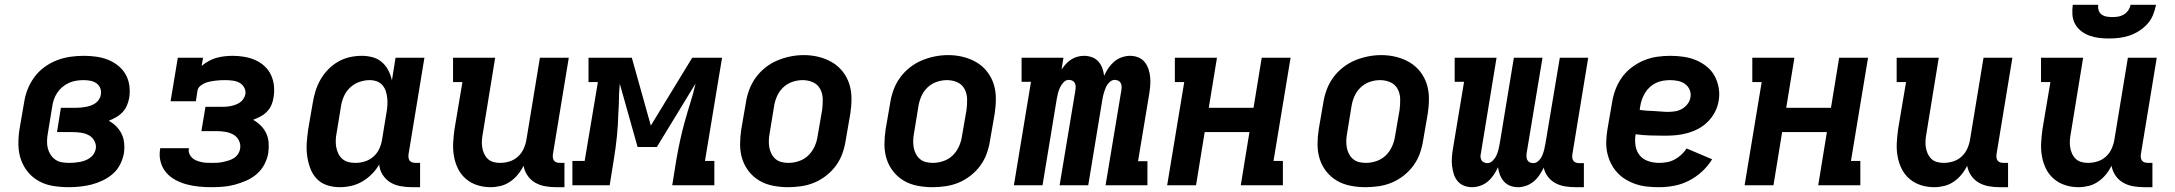

<svg xmlns="http://www.w3.org/2000/svg" viewBox="-20 -770 9040 798"><path d="M266 8Q233 8 201.5 3Q170 -2 143 -16.5Q116 -31 96.5 -54.5Q77 -78 67 -107Q57 -136 56.5 -168.5Q56 -201 61 -233L80 -343Q84 -371 94.5 -398Q105 -425 122.5 -449Q140 -473 164.5 -491Q189 -509 216.5 -519.5Q244 -530 272 -534Q300 -538 328 -538Q354 -538 379.5 -534.5Q405 -531 428 -522Q451 -513 470.5 -497.5Q490 -482 502 -461Q514 -440 517.5 -414.5Q521 -389 517 -363Q514 -347 507.5 -331.5Q501 -316 489 -303.5Q477 -291 462 -282.5Q447 -274 432 -268Q449 -259 463 -245Q477 -231 485.5 -213.5Q494 -196 496 -175Q498 -154 495 -133Q491 -110 479.5 -87Q468 -64 449 -47.5Q430 -31 407 -20Q384 -9 360.5 -3Q337 3 313 5.5Q289 8 266 8ZM268 -93Q279 -93 290 -94Q301 -95 312 -97Q323 -99 333.5 -103Q344 -107 353.5 -113.5Q363 -120 369.5 -130Q376 -140 378 -151Q381 -168 372.5 -184Q364 -200 349 -208Q334 -216 316 -218.5Q298 -221 280 -221H217L233 -322H297Q307 -322 317 -323Q327 -324 337.5 -326Q348 -328 358 -331.5Q368 -335 377 -341.5Q386 -348 392 -357.5Q398 -367 399 -377Q402 -391 396.5 -404Q391 -417 380 -424.5Q369 -432 355 -434.5Q341 -437 327 -437Q312 -437 296.5 -434.5Q281 -432 266.5 -425.5Q252 -419 239.5 -408.5Q227 -398 218 -384.5Q209 -371 204 -356.5Q199 -342 197 -327L179 -217Q176 -201 175.5 -185Q175 -169 178.5 -154.5Q182 -140 190 -127.5Q198 -115 210 -106.5Q222 -98 237.5 -95.5Q253 -93 268 -93Z M859 8Q833 8 807 5.5Q781 3 756.5 -3.5Q732 -10 709.5 -22Q687 -34 671 -52.5Q655 -71 648 -96Q641 -121 645 -147Q645 -149 645.5 -150.5Q646 -152 646 -154H765Q765 -153 765 -152.5Q765 -152 765 -151Q763 -141 767 -131Q771 -121 778.5 -114Q786 -107 796 -103Q806 -99 816.5 -96.5Q827 -94 837.5 -93.5Q848 -93 859 -93Q871 -93 882.5 -93.5Q894 -94 905.5 -96.5Q917 -99 929 -102.5Q941 -106 951.5 -112.5Q962 -119 969 -129.5Q976 -140 978 -152Q981 -170 973 -186Q965 -202 950 -210.5Q935 -219 917 -222Q899 -225 881 -225H817L834 -326H898Q908 -326 918 -326.5Q928 -327 938 -329Q948 -331 958 -334.5Q968 -338 977 -344Q986 -350 992 -359.5Q998 -369 1000 -379Q1002 -394 994.5 -407Q987 -420 974.5 -426.5Q962 -433 946.5 -435Q931 -437 916 -437Q905 -437 894.5 -436.5Q884 -436 873.5 -434.5Q863 -433 852.5 -431Q842 -429 831.5 -424.5Q821 -420 812 -412.5Q803 -405 801 -394L794 -349H689L719 -530H824L818 -496Q831 -507 847 -516Q863 -525 879.5 -529.5Q896 -534 913 -536Q930 -538 947 -538Q971 -538 995 -534Q1019 -530 1040.5 -520.5Q1062 -511 1079 -495.5Q1096 -480 1106 -459Q1116 -438 1118.5 -414Q1121 -390 1117 -366Q1115 -350 1108.5 -334.5Q1102 -319 1090 -306.5Q1078 -294 1063 -286Q1048 -278 1032 -272Q1050 -262 1064 -248Q1078 -234 1086.5 -216Q1095 -198 1096.5 -176.5Q1098 -155 1095 -134Q1091 -110 1079 -87Q1067 -64 1047.5 -47Q1028 -30 1004 -19.5Q980 -9 956 -2.5Q932 4 907.5 6Q883 8 859 8Z M1392 8Q1364 8 1338.5 -0.5Q1313 -9 1295.5 -28Q1278 -47 1269 -72Q1260 -97 1256.5 -123.5Q1253 -150 1255 -177.5Q1257 -205 1261 -233L1280 -343Q1284 -368 1291.5 -392Q1299 -416 1312 -439Q1325 -462 1344 -481.5Q1363 -501 1386 -514Q1409 -527 1434 -532.5Q1459 -538 1484 -538Q1507 -538 1529 -532Q1551 -526 1567.5 -511.5Q1584 -497 1594 -477.5Q1604 -458 1609 -436L1624 -530H1744L1678 -129Q1677 -121 1678 -114Q1679 -107 1683 -102Q1687 -97 1693.5 -95Q1700 -93 1708 -93H1726V8H1691Q1667 8 1643.5 3.5Q1620 -1 1601.5 -12.5Q1583 -24 1570.5 -43.5Q1558 -63 1556 -86Q1543 -64 1525 -46Q1507 -28 1485.5 -15.5Q1464 -3 1440 2.5Q1416 8 1392 8ZM1457 -93Q1477 -93 1496.5 -99Q1516 -105 1532 -119Q1548 -133 1556.5 -152Q1565 -171 1568 -190L1586 -300Q1589 -316 1590 -331.5Q1591 -347 1589.5 -362Q1588 -377 1583.5 -391Q1579 -405 1569.5 -416Q1560 -427 1546 -432Q1532 -437 1517 -437Q1495 -437 1473.5 -429.5Q1452 -422 1435 -406Q1418 -390 1409 -369Q1400 -348 1397 -327L1379 -217Q1376 -202 1375.5 -187Q1375 -172 1377.5 -158Q1380 -144 1386.5 -131Q1393 -118 1403.5 -109Q1414 -100 1428 -96.5Q1442 -93 1457 -93Z M2019 8Q1990 8 1963.5 -0.5Q1937 -9 1916.5 -26.5Q1896 -44 1884 -68Q1872 -92 1867 -119.5Q1862 -147 1863.5 -175.5Q1865 -204 1869 -233L1902 -429H1863V-530H2038L1987 -217Q1984 -202 1983 -187.5Q1982 -173 1984 -159Q1986 -145 1991.5 -132.5Q1997 -120 2006.5 -110.5Q2016 -101 2029.5 -97Q2043 -93 2058 -93Q2078 -93 2097.5 -99Q2117 -105 2132.5 -119Q2148 -133 2156.5 -152Q2165 -171 2168 -190L2224 -530H2344L2278 -129Q2277 -121 2278 -114Q2279 -107 2283 -102Q2287 -97 2293.5 -95Q2300 -93 2308 -93H2326V8H2291Q2268 8 2245.5 4Q2223 0 2204 -11Q2185 -22 2172.5 -40.5Q2160 -59 2156 -81Q2146 -61 2132 -44Q2118 -27 2099.5 -14.5Q2081 -2 2060 3Q2039 8 2019 8Z M2359 0V-101H2410L2465 -429H2426V-530H2606L2685 -248L2857 -530H2981L2910 -101H2949V0H2774L2791 -106Q2798 -146 2806.5 -185.5Q2815 -225 2826 -264.5Q2837 -304 2849.5 -343.5Q2862 -383 2871 -423L2710 -159H2630L2556 -422Q2554 -401 2553 -379Q2552 -357 2552 -336L2550 -300Q2549 -252 2544 -203Q2539 -154 2531 -106L2514 0Z M3255 8Q3224 8 3193 2Q3162 -4 3136.5 -19Q3111 -34 3092.5 -57.5Q3074 -81 3065 -109.5Q3056 -138 3056 -169.5Q3056 -201 3061 -233L3080 -343Q3084 -370 3094 -397Q3104 -424 3121 -447.5Q3138 -471 3161.5 -489.5Q3185 -508 3211.5 -519Q3238 -530 3265.5 -535.5Q3293 -541 3321 -541Q3353 -541 3383 -533.5Q3413 -526 3438.5 -511Q3464 -496 3482.5 -472.5Q3501 -449 3510 -420.5Q3519 -392 3519 -360.5Q3519 -329 3514 -297L3495 -187Q3491 -160 3481.5 -133Q3472 -106 3455 -82.5Q3438 -59 3414.5 -40.5Q3391 -22 3364.5 -11Q3338 0 3310 4Q3282 8 3255 8ZM3257 -93Q3279 -93 3301 -100.5Q3323 -108 3339.5 -124Q3356 -140 3365.5 -161Q3375 -182 3378 -203L3397 -313Q3400 -336 3399.5 -358.5Q3399 -381 3389 -400Q3379 -419 3359 -428Q3339 -437 3316 -437Q3294 -437 3272.5 -429.5Q3251 -422 3234.5 -406Q3218 -390 3209 -369Q3200 -348 3197 -327L3179 -217Q3176 -202 3175.5 -187Q3175 -172 3177.5 -157.5Q3180 -143 3186.5 -130.5Q3193 -118 3203.5 -109Q3214 -100 3228 -96.5Q3242 -93 3257 -93Z M3855 8Q3824 8 3793 2Q3762 -4 3736.5 -19Q3711 -34 3692.5 -57.5Q3674 -81 3665 -109.5Q3656 -138 3656 -169.5Q3656 -201 3661 -233L3680 -343Q3684 -370 3694 -397Q3704 -424 3721 -447.5Q3738 -471 3761.5 -489.5Q3785 -508 3811.5 -519Q3838 -530 3865.5 -535.5Q3893 -541 3921 -541Q3953 -541 3983 -533.5Q4013 -526 4038.5 -511Q4064 -496 4082.5 -472.5Q4101 -449 4110 -420.5Q4119 -392 4119 -360.5Q4119 -329 4114 -297L4095 -187Q4091 -160 4081.5 -133Q4072 -106 4055 -82.5Q4038 -59 4014.5 -40.5Q3991 -22 3964.5 -11Q3938 0 3910 4Q3882 8 3855 8ZM3857 -93Q3879 -93 3901 -100.5Q3923 -108 3939.5 -124Q3956 -140 3965.5 -161Q3975 -182 3978 -203L3997 -313Q4000 -336 3999.5 -358.5Q3999 -381 3989 -400Q3979 -419 3959 -428Q3939 -437 3916 -437Q3894 -437 3872.5 -429.5Q3851 -422 3834.5 -406Q3818 -390 3809 -369Q3800 -348 3797 -327L3779 -217Q3776 -202 3775.5 -187Q3775 -172 3777.5 -157.5Q3780 -143 3786.5 -130.5Q3793 -118 3803.5 -109Q3814 -100 3828 -96.5Q3842 -93 3857 -93Z M4194 0 4265 -430H4226V-530H4400L4392 -481Q4400 -493 4410 -504Q4420 -515 4432.5 -523Q4445 -531 4459 -534.5Q4473 -538 4486 -538Q4503 -538 4519 -532Q4535 -526 4545.5 -514Q4556 -502 4561.5 -486.5Q4567 -471 4569 -455Q4576 -471 4586.5 -486.5Q4597 -502 4611 -514Q4625 -526 4642.5 -532Q4660 -538 4677 -538Q4695 -538 4711 -531.5Q4727 -525 4737.5 -512Q4748 -499 4753.5 -482.5Q4759 -466 4760.5 -448.5Q4762 -431 4760.5 -413Q4759 -395 4756 -377L4710 -100H4749V0H4575L4641 -397Q4642 -405 4641.5 -412.5Q4641 -420 4637.5 -426Q4634 -432 4627 -435Q4620 -438 4613 -438Q4601 -438 4591 -428Q4581 -418 4576 -406Q4571 -394 4567.5 -382Q4564 -370 4562 -358L4503 0H4384L4450 -397Q4451 -405 4450.5 -412.5Q4450 -420 4446.5 -426Q4443 -432 4436.5 -435Q4430 -438 4422 -438Q4410 -438 4400.5 -428Q4391 -418 4385.5 -406Q4380 -394 4377 -382Q4374 -370 4372 -358L4313 0Z M4831 0 4902 -429H4863V-530H5038L5004 -322H5190L5224 -530H5344L5273 -101H5312V0H5137L5173 -221H4987L4951 0Z M5655 8Q5624 8 5593 2Q5562 -4 5536.5 -19Q5511 -34 5492.5 -57.5Q5474 -81 5465 -109.5Q5456 -138 5456 -169.5Q5456 -201 5461 -233L5480 -343Q5484 -370 5494 -397Q5504 -424 5521 -447.5Q5538 -471 5561.5 -489.5Q5585 -508 5611.5 -519Q5638 -530 5665.5 -535.5Q5693 -541 5721 -541Q5753 -541 5783 -533.5Q5813 -526 5838.5 -511Q5864 -496 5882.5 -472.5Q5901 -449 5910 -420.5Q5919 -392 5919 -360.5Q5919 -329 5914 -297L5895 -187Q5891 -160 5881.5 -133Q5872 -106 5855 -82.5Q5838 -59 5814.5 -40.5Q5791 -22 5764.5 -11Q5738 0 5710 4Q5682 8 5655 8ZM5657 -93Q5679 -93 5701 -100.5Q5723 -108 5739.5 -124Q5756 -140 5765.5 -161Q5775 -182 5778 -203L5797 -313Q5800 -336 5799.5 -358.5Q5799 -381 5789 -400Q5779 -419 5759 -428Q5739 -437 5716 -437Q5694 -437 5672.5 -429.5Q5651 -422 5634.5 -406Q5618 -390 5609 -369Q5600 -348 5597 -327L5579 -217Q5576 -202 5575.5 -187Q5575 -172 5577.5 -157.5Q5580 -143 5586.5 -130.5Q5593 -118 5603.5 -109Q5614 -100 5628 -96.5Q5642 -93 5657 -93Z M6098 8Q6080 8 6064 1.5Q6048 -5 6037.5 -18Q6027 -31 6022 -47.5Q6017 -64 6015 -81.5Q6013 -99 6014.5 -117Q6016 -135 6019 -153L6065 -430H6026V-530H6200L6135 -133Q6133 -125 6133.5 -117.5Q6134 -110 6137.5 -104Q6141 -98 6148 -95Q6155 -92 6162 -92Q6174 -92 6184 -102Q6194 -112 6199.5 -124Q6205 -136 6208 -148Q6211 -160 6213 -172L6272 -530H6391L6325 -133Q6324 -125 6324.5 -117.5Q6325 -110 6328.5 -104Q6332 -98 6338.5 -95Q6345 -92 6353 -92Q6365 -92 6375 -102Q6385 -112 6390 -124Q6395 -136 6398 -148Q6401 -160 6403 -172L6463 -530H6581L6515 -128Q6514 -120 6515 -113Q6516 -106 6520 -101Q6524 -96 6530.5 -94Q6537 -92 6545 -92H6563V8H6528Q6506 8 6484.5 4.5Q6463 1 6444.5 -9Q6426 -19 6413.5 -35.5Q6401 -52 6396 -73Q6388 -57 6378 -42Q6368 -27 6354 -15.5Q6340 -4 6323 2Q6306 8 6289 8Q6272 8 6256.5 2Q6241 -4 6230.5 -16Q6220 -28 6214 -43.5Q6208 -59 6206 -75Q6199 -59 6188.5 -43.5Q6178 -28 6164 -16Q6150 -4 6132.5 2Q6115 8 6098 8Z M6876 8Q6851 8 6826.5 5.5Q6802 3 6779.5 -4.5Q6757 -12 6737 -24Q6717 -36 6701.5 -53Q6686 -70 6675.5 -91Q6665 -112 6660 -135.5Q6655 -159 6656 -183.5Q6657 -208 6661 -233L6680 -343Q6684 -370 6694 -397Q6704 -424 6721 -448Q6738 -472 6762 -490Q6786 -508 6812.5 -519Q6839 -530 6867 -534Q6895 -538 6922 -538Q6950 -538 6977.5 -534Q7005 -530 7029 -520Q7053 -510 7073.5 -493.5Q7094 -477 7106.5 -454Q7119 -431 7123.5 -404Q7128 -377 7123 -350Q7119 -326 7107.5 -304Q7096 -282 7078 -264Q7060 -246 7038 -234.5Q7016 -223 6992 -216.5Q6968 -210 6945 -208Q6922 -206 6898 -206Q6868 -206 6838 -207Q6808 -208 6778 -212Q6774 -189 6777.5 -165.5Q6781 -142 6794.5 -125Q6808 -108 6830 -100.5Q6852 -93 6876 -93Q6892 -93 6908.5 -96Q6925 -99 6940 -107Q6955 -115 6968 -127Q6981 -139 6990 -153L7096 -108Q7079 -80 7054 -57Q7029 -34 6999.5 -19Q6970 -4 6938.5 2Q6907 8 6876 8ZM6913 -305Q6928 -305 6943 -307.5Q6958 -310 6971 -317.5Q6984 -325 6994 -338Q7004 -351 7006 -366Q7009 -382 7002.5 -397Q6996 -412 6983.5 -421Q6971 -430 6954.5 -433.5Q6938 -437 6922 -437Q6907 -437 6892 -434.5Q6877 -432 6863 -425.5Q6849 -419 6837 -408Q6825 -397 6817 -383.5Q6809 -370 6804 -355.5Q6799 -341 6797 -327L6795 -313Q6809 -311 6824 -310Q6839 -309 6854 -308.5Q6869 -308 6883.5 -306.5Q6898 -305 6913 -305Z M7231 0 7302 -429H7263V-530H7438L7404 -322H7590L7624 -530H7744L7673 -101H7712V0H7537L7573 -221H7387L7351 0Z M8019 8Q7990 8 7963.5 -0.5Q7937 -9 7916.5 -26.5Q7896 -44 7884 -68Q7872 -92 7867 -119.5Q7862 -147 7863.5 -175.5Q7865 -204 7869 -233L7902 -429H7863V-530H8038L7987 -217Q7984 -202 7983 -187.5Q7982 -173 7984 -159Q7986 -145 7991.5 -132.5Q7997 -120 8006.5 -110.5Q8016 -101 8029.5 -97Q8043 -93 8058 -93Q8078 -93 8097.5 -99Q8117 -105 8132.5 -119Q8148 -133 8156.5 -152Q8165 -171 8168 -190L8224 -530H8344L8278 -129Q8277 -121 8278 -114Q8279 -107 8283 -102Q8287 -97 8293.5 -95Q8300 -93 8308 -93H8326V8H8291Q8268 8 8245.5 4Q8223 0 8204 -11Q8185 -22 8172.5 -40.5Q8160 -59 8156 -81Q8146 -61 8132 -44Q8118 -27 8099.5 -14.5Q8081 -2 8060 3Q8039 8 8019 8Z M8619 8Q8590 8 8563.5 -0.5Q8537 -9 8516.5 -26.5Q8496 -44 8484 -68Q8472 -92 8467 -119.5Q8462 -147 8463.5 -175.5Q8465 -204 8469 -233L8502 -429H8463V-530H8638L8587 -217Q8584 -202 8583 -187.5Q8582 -173 8584 -159Q8586 -145 8591.5 -132.5Q8597 -120 8606.5 -110.5Q8616 -101 8629.5 -97Q8643 -93 8658 -93Q8678 -93 8697.5 -99Q8717 -105 8732.5 -119Q8748 -133 8756.5 -152Q8765 -171 8768 -190L8824 -530H8944L8878 -129Q8877 -121 8878 -114Q8879 -107 8883 -102Q8887 -97 8893.5 -95Q8900 -93 8908 -93H8926V8H8891Q8868 8 8845.5 4Q8823 0 8804 -11Q8785 -22 8772.5 -40.5Q8760 -59 8756 -81Q8746 -61 8732 -44Q8718 -27 8699.5 -14.5Q8681 -2 8660 3Q8639 8 8619 8ZM8745 -610Q8724 -610 8703.5 -612.5Q8683 -615 8664 -622Q8645 -629 8629.5 -641Q8614 -653 8604.5 -670.5Q8595 -688 8593.5 -708.5Q8592 -729 8595 -750H8701Q8699 -738 8702.5 -727Q8706 -716 8715 -709.5Q8724 -703 8736 -701Q8748 -699 8759 -699Q8772 -699 8784 -701Q8796 -703 8807 -709.5Q8818 -716 8825.5 -727Q8833 -738 8835 -750H8941Q8937 -729 8928.5 -708Q8920 -687 8905 -670.5Q8890 -654 8870.5 -641.5Q8851 -629 8830 -622Q8809 -615 8787.5 -612.5Q8766 -610 8745 -610Z"/></svg>

Font: Iosevka Curly Slab Extended
Style: Bold Italic
Weight: 700
Width: 7
Italic angle: -9°
Monospace: yes
Designer: Belleve Invis
Foundry: Belleve Invis
Version: Version 11.0.0; ttfautohint (v1.8.3)